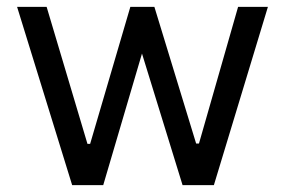

<svg xmlns="http://www.w3.org/2000/svg" viewBox="-20 -537 827 557"><path d="M757.2 -517 600.5 0H509.6L391.9 -381.6L279.5 0H189.3L29.6 -517H115.3L233.7 -119.7H241.5L358.1 -517H427.9L549 -120.6H557.2L670.7 -517Z"/></svg>

Font: Public Sans Thin
Style: Regular
Weight: 100
Designer: The Public Sans project authors (U.S. Web Design System). Libre Franklin designed by Pablo Impallari and Rodrigo Fuenzal
Version: Version 1.008